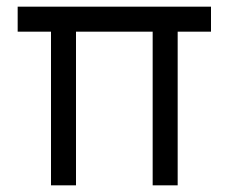

<svg xmlns="http://www.w3.org/2000/svg" viewBox="-20 -556 686 576"><path d="M133 0H208V-461H438V0H513V-461H613V-536H33V-461H133Z"/></svg>

Font: Plus Jakarta Sans
Style: Regular
Weight: 400
Designer: Gumpita Rahayu
Foundry: Tokotype
Version: Version 2.004; ttfautohint (v1.8.3)